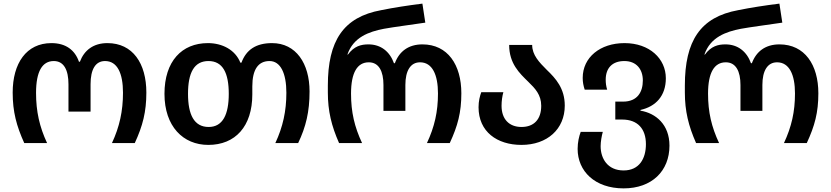

<svg xmlns="http://www.w3.org/2000/svg" viewBox="-20 -790 4588 1060"><path d="M114 0H240C198 -90 179 -175 179 -277C179 -397 214 -453 277 -453C333 -453 358 -403 358 -325V-174H480V-325C480 -407 507 -453 560 -453C628 -453 659 -385 659 -278C659 -177 640 -90 598 0H724C768 -95 788 -173 788 -279C788 -440 713 -552 573 -552C496 -552 445 -513 421 -449H416C394 -513 344 -552 264 -552C125 -552 50 -440 50 -279C50 -173 71 -95 114 0Z M1130 10C1279 10 1373 -92 1373 -269V-313C1373 -407 1406 -453 1468 -453C1529 -453 1561 -385 1561 -278C1561 -177 1542 -90 1500 0H1626C1669 -90 1689 -173 1689 -285C1689 -440 1614 -552 1482 -552C1393 -552 1339 -515 1313 -444H1307C1279 -515 1207 -552 1128 -552C984 -552 888 -452 888 -272C888 -92 991 10 1130 10ZM1132 -89C1051 -89 1018 -158 1018 -272C1018 -387 1051 -453 1131 -453C1210 -453 1243 -387 1243 -272C1243 -158 1210 -89 1132 -89Z M1852 0H1979C1937 -90 1918 -171 1918 -273C1918 -390 1953 -446 2016 -446C2072 -446 2097 -396 2097 -321V-178H2218V-321C2218 -399 2246 -446 2299 -446C2367 -446 2398 -377 2398 -274C2398 -173 2379 -90 2337 0H2463C2507 -95 2527 -169 2527 -275C2527 -432 2452 -545 2312 -545C2235 -545 2184 -506 2160 -441H2155C2132 -505 2083 -545 2014 -545C1973 -545 1935 -535 1901 -489H1898C1931 -585 2017 -615 2099 -631C2154 -641 2248 -653 2328 -665L2312 -770C2232 -760 2154 -748 2085 -734C1875 -696 1790 -564 1790 -318V-279C1790 -177 1810 -95 1852 0Z M2859 10C3001 10 3098 -77 3098 -207C3098 -302 3048 -357 2999 -404C2957 -446 2918 -486 2918 -542H2791C2791 -439 2848 -386 2897 -338C2934 -302 2968 -267 2968 -206C2968 -131 2928 -89 2859 -89C2791 -89 2749 -132 2749 -206C2749 -233 2753 -260 2759 -281H2637C2629 -259 2622 -232 2622 -198C2622 -63 2724 10 2859 10Z M3423 250C3579 250 3676 154 3676 14C3676 -102 3601 -165 3516 -179V-183C3601 -202 3656 -261 3656 -358C3656 -466 3566 -552 3428 -552C3293 -552 3197 -473 3197 -360C3197 -336 3201 -317 3208 -295H3332C3326 -315 3324 -332 3324 -350C3324 -414 3360 -453 3427 -453C3494 -453 3529 -407 3529 -346C3529 -282 3499 -229 3420 -229H3377V-130H3415C3501 -130 3546 -78 3546 6C3546 86 3509 151 3423 151C3334 151 3296 85 3296 17C3296 -8 3302 -41 3308 -62H3186C3177 -38 3169 -5 3169 32C3169 155 3264 250 3423 250Z M3823 0H3950C3908 -90 3889 -171 3889 -273C3889 -390 3924 -446 3987 -446C4043 -446 4068 -396 4068 -321V-178H4189V-321C4189 -399 4217 -446 4270 -446C4338 -446 4369 -377 4369 -274C4369 -173 4350 -90 4308 0H4434C4478 -95 4498 -169 4498 -275C4498 -432 4423 -545 4283 -545C4206 -545 4155 -506 4131 -441H4126C4103 -505 4054 -545 3985 -545C3944 -545 3906 -535 3872 -489H3869C3902 -585 3988 -615 4070 -631C4125 -641 4219 -653 4299 -665L4283 -770C4203 -760 4125 -748 4056 -734C3846 -696 3761 -564 3761 -318V-279C3761 -177 3781 -95 3823 0Z"/></svg>

Font: Noto Sans Georgian SemiBold
Style: Regular
Weight: 600
Designer: Monotype Design Team, Akaki Razmadze
Foundry: Google LLC
Version: Version 2.005